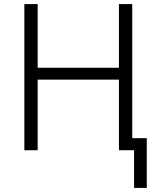

<svg xmlns="http://www.w3.org/2000/svg" viewBox="-20 -734 782 938"><path d="M635 0H561V-345H164V0H99V-714H164V-403H561V-714H626V-59H697V184H635Z"/></svg>

Font: OpenSansMMV
Style: Light
Weight: 300
Foundry: Ascender Corporation
Version: Version 4.001